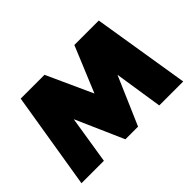

<svg xmlns="http://www.w3.org/2000/svg" viewBox="-93 -674 878 878"><g transform="rotate(-45 346.0 -235.0)"><path d="M94 -470H248L349 -248L441 -470H599L675 0H520L484 -234L383 0H301L199 -232L162 0H17Z"/></g></svg>

Font: Tilda Sans Black
Style: Regular
Weight: 900
Designer: ParaType Ltd
Foundry: ParaType Ltd
Version: Version 1.009